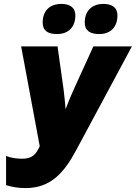

<svg xmlns="http://www.w3.org/2000/svg" viewBox="-20 -951 694 981"><path d="M487 -777C547 -777 580 -815 580 -872C580 -916 548 -931 509 -931C448 -931 413 -894 413 -836C413 -793 442 -777 487 -777ZM271 -777C332 -777 365 -815 365 -872C365 -916 332 -931 294 -931C232 -931 198 -894 198 -836C198 -793 226 -777 271 -777ZM111 10C240 10 309 -70 371 -187L654 -714H457L360 -501C343 -464 327 -426 315 -393C313 -418 309 -466 305 -493L274 -714H88L183 -204C163 -161 145 -140 92 -140C65 -140 33 -145 11 -154V-5C39 4 72 10 111 10Z"/></svg>

Font: Noto Sans UI SemiCondensed Black
Style: Italic
Weight: 900
Width: 4
Italic angle: -372°
Designer: Monotype Design Team
Foundry: Monotype Imaging Inc.
Version: Version 1.901